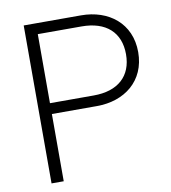

<svg xmlns="http://www.w3.org/2000/svg" viewBox="-79 -769 747 838"><g transform="rotate(-10 294.0 -350.0)"><path d="M82 -700V0H136V-298H336C458 -298 554 -371 554 -499C554 -627 458 -700 336 -700ZM136 -652H330C438 -652 500 -596 500 -499C500 -402 438 -346 330 -346H136Z"/></g></svg>

Font: Space Text Light
Style: Regular
Weight: 300
Designer: Florian Karsten (Space Text), Colophon Foundry (Space Mono)
Foundry: Florian Karsten
Version: Version 1.003;PS 001.003;hotconv 1.0.88;makeotf.lib2.5.64775